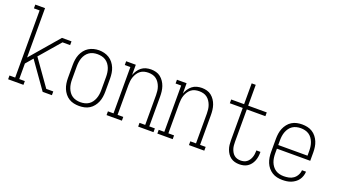

<svg xmlns="http://www.w3.org/2000/svg" viewBox="-62 -1251 3124 1776"><g transform="rotate(20 1500.0 -363.5)"><path d="M50 0V-37H106V-698H50V-735H146V-249L387 -530H481V-493H406L232 -291L412 -37H481V0H390L206 -260L146 -190V-37H201V0Z M750 8Q724 8 698 2.5Q672 -3 649.5 -17Q627 -31 610.5 -52Q594 -73 584 -97Q574 -121 570 -147.5Q566 -174 566 -200V-330Q566 -356 570 -382.5Q574 -409 584 -433Q594 -457 610.5 -478Q627 -499 649.5 -513Q672 -527 698 -533.5Q724 -540 750 -540Q776 -540 802 -533.5Q828 -527 850.5 -513Q873 -499 889.5 -478Q906 -457 916 -433Q926 -409 930 -382.5Q934 -356 934 -330V-200Q934 -174 930 -147.5Q926 -121 916 -97Q906 -73 889.5 -52Q873 -31 850.5 -17Q828 -3 802 2.5Q776 8 750 8ZM750 -29Q771 -29 792 -34Q813 -39 830.5 -50.5Q848 -62 860.5 -79.5Q873 -97 880.5 -117Q888 -137 891 -158Q894 -179 894 -200V-330Q894 -351 891 -372.5Q888 -394 880.5 -414Q873 -434 860 -451.5Q847 -469 829 -480.5Q811 -492 790 -496.5Q769 -501 748 -501Q727 -501 706.5 -496Q686 -491 668.5 -479Q651 -467 638.5 -449.5Q626 -432 619 -412.5Q612 -393 609 -372Q606 -351 606 -330V-200Q606 -179 609 -158Q612 -137 619.5 -117Q627 -97 639.5 -79.5Q652 -62 669.5 -50.5Q687 -39 708 -34Q729 -29 750 -29Z M1019 0V-37H1074V-493H1019V-530H1114V-429Q1122 -452 1136 -473Q1150 -494 1169.5 -509.5Q1189 -525 1213.5 -531.5Q1238 -538 1263 -538Q1288 -538 1312.5 -531.5Q1337 -525 1356.5 -509.5Q1376 -494 1390 -473Q1404 -452 1412 -428.5Q1420 -405 1423 -380Q1426 -355 1426 -330V-37H1481V0H1330V-37H1386V-330Q1386 -351 1383.5 -371.5Q1381 -392 1374 -411.5Q1367 -431 1355.5 -448.5Q1344 -466 1327.5 -478.5Q1311 -491 1291 -496Q1271 -501 1250 -501Q1229 -501 1209 -496Q1189 -491 1172.5 -478.5Q1156 -466 1144.5 -448.5Q1133 -431 1126 -411.5Q1119 -392 1116.5 -371.5Q1114 -351 1114 -330V-37H1170V0Z M1519 0V-37H1574V-493H1519V-530H1614V-429Q1622 -452 1636 -473Q1650 -494 1669.5 -509.5Q1689 -525 1713.5 -531.5Q1738 -538 1763 -538Q1788 -538 1812.5 -531.5Q1837 -525 1856.5 -509.5Q1876 -494 1890 -473Q1904 -452 1912 -428.5Q1920 -405 1923 -380Q1926 -355 1926 -330V-37H1981V0H1830V-37H1886V-330Q1886 -351 1883.5 -371.5Q1881 -392 1874 -411.5Q1867 -431 1855.5 -448.5Q1844 -466 1827.5 -478.5Q1811 -491 1791 -496Q1771 -501 1750 -501Q1729 -501 1709 -496Q1689 -491 1672.5 -478.5Q1656 -466 1644.5 -448.5Q1633 -431 1626 -411.5Q1619 -392 1616.5 -371.5Q1614 -351 1614 -330V-37H1670V0Z M2327 8Q2304 8 2282.5 2.5Q2261 -3 2243 -16Q2225 -29 2212.5 -47.5Q2200 -66 2192.5 -87Q2185 -108 2182.5 -130Q2180 -152 2180 -175V-493H2053V-530H2180V-735H2220V-530H2403V-493H2220V-175Q2220 -158 2221.5 -140.5Q2223 -123 2228 -107Q2233 -91 2241.5 -76Q2250 -61 2263 -50Q2276 -39 2292.5 -34Q2309 -29 2327 -29Q2342 -29 2358 -33Q2374 -37 2386.5 -46.5Q2399 -56 2408 -69Q2417 -82 2422.5 -97Q2428 -112 2430.5 -128Q2433 -144 2433 -160Q2433 -162 2433 -164Q2433 -166 2433 -167H2473Q2473 -165 2473 -162.5Q2473 -160 2473 -158Q2473 -137 2469.5 -116.5Q2466 -96 2458 -76.5Q2450 -57 2437 -40.5Q2424 -24 2406.5 -12.5Q2389 -1 2368 3.5Q2347 8 2327 8Z M2751 8Q2725 8 2699 2.5Q2673 -3 2650.5 -17Q2628 -31 2611 -51.5Q2594 -72 2584 -96.5Q2574 -121 2570 -147.5Q2566 -174 2566 -200V-330Q2566 -356 2570 -382.5Q2574 -409 2584 -433Q2594 -457 2610.5 -478Q2627 -499 2649.5 -513Q2672 -527 2698 -532.5Q2724 -538 2750 -538Q2776 -538 2802 -532.5Q2828 -527 2850.5 -513Q2873 -499 2889.5 -478Q2906 -457 2916 -433Q2926 -409 2930 -382.5Q2934 -356 2934 -330V-247H2606V-200Q2606 -179 2609 -157.5Q2612 -136 2619.5 -116.5Q2627 -97 2640 -79.5Q2653 -62 2670.5 -50.5Q2688 -39 2709 -34Q2730 -29 2751 -29Q2776 -29 2801 -34Q2826 -39 2846 -53.5Q2866 -68 2878.5 -91Q2891 -114 2892 -139H2932Q2931 -117 2924 -96Q2917 -75 2904.5 -57.5Q2892 -40 2874 -27Q2856 -14 2836 -6Q2816 2 2794.5 5Q2773 8 2751 8ZM2606 -283H2894V-330Q2894 -351 2891 -372Q2888 -393 2880.5 -413Q2873 -433 2860.5 -450.5Q2848 -468 2830.5 -479.5Q2813 -491 2792 -496Q2771 -501 2750 -501Q2729 -501 2708 -496Q2687 -491 2669.5 -479.5Q2652 -468 2639.5 -450.5Q2627 -433 2619.5 -413Q2612 -393 2609 -372Q2606 -351 2606 -330Z"/></g></svg>

Font: Iosevka Slab Extralight
Style: Regular
Weight: 200
Monospace: yes
Designer: Belleve Invis
Foundry: Belleve Invis
Version: Version 11.1.1; ttfautohint (v1.8.3)